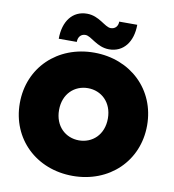

<svg xmlns="http://www.w3.org/2000/svg" viewBox="-99 -1020 1015 1123"><g transform="rotate(10 408.0 -458.5)"><path d="M408 16C625 16 786 -138 786 -350C786 -562 625 -716 408 -716C191 -716 30 -562 30 -350C30 -138 191 16 408 16ZM408 -195C329 -195 263 -253 263 -350C263 -447 329 -505 408 -505C487 -505 553 -447 553 -350C553 -253 487 -195 408 -195ZM489 -750C574 -750 627 -818 627 -920H520C520 -892 503 -874 477 -874C441 -874 401 -933 327 -933C242 -933 189 -865 189 -760H296C296 -790 313 -809 339 -809C375 -809 415 -750 489 -750Z"/></g></svg>

Font: Chess Sans Black
Style: Regular
Weight: 900
Designer: Wolf Bōese
Foundry: Wolf Bōese
Version: Version 7.223;Glyphs 3.3 (3306)